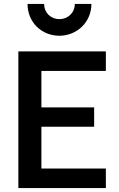

<svg xmlns="http://www.w3.org/2000/svg" viewBox="-20 -963 609 983"><path d="M74 0H522V-100H192V-314H462V-413H192V-600H522V-700H74ZM284 -780C373 -780 448 -849 448 -943H363C363 -897 327 -865 284 -865C241 -865 206 -897 206 -943H121C121 -849 193 -780 284 -780Z"/></svg>

Font: Uncut Sans Semibold
Style: Regular
Weight: 600
Designer: Kasper Nordkvist
Foundry: UNCUT.wtf
Version: Version 1.304;Glyphs 3.2 (3246)